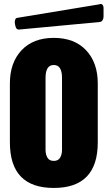

<svg xmlns="http://www.w3.org/2000/svg" viewBox="-20 -929 537 957"><path d="M496.1 -888.2V-846.2Q496.1 -835.4 491 -827.9Q485.8 -820.3 476.6 -819.3L75.2 -781.7Q68.8 -780.8 64 -784.9Q59.1 -789.1 56.6 -799.8L54.7 -809.1Q52.2 -819.8 55.2 -829.3Q58.1 -838.9 64.9 -839.8L476.6 -907.7Q476.6 -908.2 477.1 -908.2Q485.4 -911.1 490.7 -905.3Q496.1 -899.4 496.1 -888.2ZM248 7.8Q29.3 7.8 29.3 -219.2V-513.2Q29.3 -616.7 87.4 -678.5Q145.5 -740.2 248 -740.2Q351.1 -740.2 409.2 -678.5Q467.3 -616.7 467.3 -513.2V-219.2Q467.3 7.8 248 7.8ZM248 -127Q270 -127 279.5 -142.8Q289.1 -158.7 289.1 -183.1V-541Q289.1 -605 248 -605Q207 -605 207 -541V-183.1Q207 -158.7 216.6 -142.8Q226.1 -127 248 -127Z"/></svg>

Font: Fz Anton Round
Style: Regular
Weight: 400
Designer: Vernon Adams
Foundry: Vernon Adams
Version: Version 2.0 Mod + VH boi FontZin